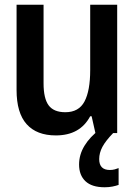

<svg xmlns="http://www.w3.org/2000/svg" viewBox="-20 -562 570 811"><path d="M216 10Q135 10 92.5 -37.5Q50 -85 50 -182V-542H164V-210Q164 -146 185.5 -117Q207 -88 256 -88Q313 -88 337 -133.5Q361 -179 361 -266V-542H475V0H383L367 -71H361Q318 10 216 10ZM422 229Q368 229 341 203.5Q314 178 314 133Q314 91 337 53.5Q360 16 401 -15L458 0Q426 33 412.5 58.5Q399 84 399 110Q399 156 444 156Q455 156 464.5 153.5Q474 151 481 148V219Q470 223 455 226Q440 229 422 229Z"/></svg>

Font: Noto Sans Mono Condensed SemiBold
Style: Regular
Weight: 600
Width: 3
Designer: Monotype Design Team
Foundry: Monotype Imaging Inc.
Version: Version 2.014